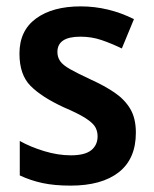

<svg xmlns="http://www.w3.org/2000/svg" viewBox="-20 -572 482 602"><path d="M406 -156Q406 -74 352.5 -32Q299 10 201 10Q151 10 113.5 2Q76 -6 42 -22V-130Q76 -111 119 -98Q162 -85 202 -85Q246 -85 266 -101Q286 -117 286 -145Q286 -160 279 -173Q272 -186 249 -201Q226 -216 179 -236Q110 -268 75.5 -303Q41 -338 41 -404Q41 -476 93 -514Q145 -552 233 -552Q320 -552 400 -512L362 -420Q329 -436 298 -446.5Q267 -457 232 -457Q160 -457 160 -409Q160 -393 168.5 -380.5Q177 -368 200 -355Q223 -342 266 -322Q308 -303 339.5 -281.5Q371 -260 388.5 -230.5Q406 -201 406 -156Z"/></svg>

Font: Noto Sans Telugu SemiCondensed SemiBold
Style: Regular
Weight: 600
Width: 4
Designer: Jelle Bosma - Monotype Design Team
Foundry: Monotype Imaging Inc.
Version: Version 2.005; ttfautohint (v1.8.4.7-5d5b)